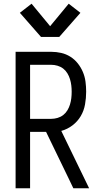

<svg xmlns="http://www.w3.org/2000/svg" viewBox="-20 -1014 540 1034"><path d="M64 0V-735H256Q283 -735 309.5 -729Q336 -723 359 -708.5Q382 -694 399 -672.5Q416 -651 426.5 -626Q437 -601 440.5 -574Q444 -547 444 -520Q444 -486 438 -452Q432 -418 415 -389Q398 -360 370.5 -339Q343 -318 310 -309L460 0H375L353 -46L228 -304H142V0ZM256 -374Q273 -374 290 -379Q307 -384 320.5 -394.5Q334 -405 343 -420Q352 -435 357 -451.5Q362 -468 364 -485Q366 -502 366 -520Q366 -537 364 -554Q362 -571 357 -587.5Q352 -604 343 -619Q334 -634 320.5 -644.5Q307 -655 290 -660Q273 -665 256 -665H142V-374ZM201 -815 87 -945 150 -994 250 -873 350 -994 413 -945 299 -815Z"/></svg>

Font: Iosevka www.saffi
Style: Regular
Weight: 400
Monospace: yes
Designer: Belleve Invis
Foundry: Belleve Invis
Version: Version 22.0.2; ttfautohint (v1.8.3)